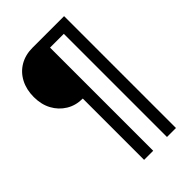

<svg xmlns="http://www.w3.org/2000/svg" viewBox="-260 -800 1074 1074"><g transform="rotate(-45 277.0 -262.5)"><path d="M215 180V-305Q160 -305 117.5 -331Q75 -357 51 -401.5Q27 -446 27 -505Q27 -564 51 -609.5Q75 -655 118 -680Q161 -705 217 -705H467V180H396V-636H287V180Z"/></g></svg>

Font: Nunito Sans 10pt SemiCondensed Medium
Style: Regular
Weight: 500
Width: 4
Designer: Vernon Adams
Foundry: Vernon Adams
Version: Version 3.101;gftools[0.9.27]